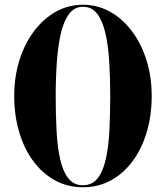

<svg xmlns="http://www.w3.org/2000/svg" viewBox="-20 -780 700 810"><path d="M330 10Q265 10 211.8 -19.2Q158.5 -48.5 120 -100.8Q81.5 -153 60.8 -223.2Q40 -293.5 40 -375Q40 -456.5 62.2 -526.8Q84.5 -597 124 -649.2Q163.5 -701.5 216.2 -730.8Q269 -760 330 -760Q391 -760 443.8 -730.8Q496.5 -701.5 536 -649.2Q575.5 -597 597.8 -526.8Q620 -456.5 620 -375Q620 -293.5 599.2 -223.2Q578.5 -153 540 -100.8Q501.5 -48.5 448.2 -19.2Q395 10 330 10ZM330 -751.5Q295 -751.5 272.2 -722Q249.5 -692.5 237.2 -640.8Q225 -589 220 -520.8Q215 -452.5 215 -375Q215 -297.5 218.5 -229.2Q222 -161 233.5 -109.2Q245 -57.5 268 -28Q291 1.5 330 1.5Q369 1.5 392 -28Q415 -57.5 426.5 -109.2Q438 -161 441.5 -229.2Q445 -297.5 445 -375Q445 -452.5 440.8 -520.8Q436.5 -589 424.5 -640.8Q412.5 -692.5 389.8 -722Q367 -751.5 330 -751.5Z"/></svg>

Font: Bodoni* 24pt
Style: Bold
Weight: 700
Version: Version 2.3